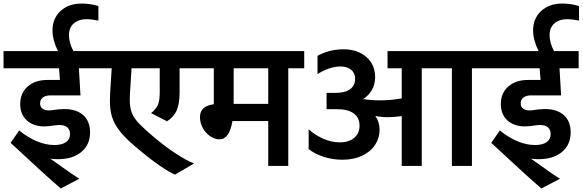

<svg xmlns="http://www.w3.org/2000/svg" viewBox="-30 -936 3286 1083"><path d="M-10 -648H297Q283 -675 274.5 -706Q266 -737 266 -764Q266 -832 311.5 -874Q357 -916 431 -916Q478 -916 525 -902V-820Q481 -828 462 -828Q413 -828 386 -804Q359 -780 359 -738Q359 -695 384 -648H523V-551H415L424 -398H255Q227 -398 211.5 -386Q196 -374 196 -353Q196 -334 209.5 -323.5Q223 -313 247 -313L268 -315L297 -319Q321 -321 332 -321Q401 -321 439.5 -286.5Q478 -252 478 -189Q478 -120 429 -79Q380 -38 296 -38Q275 -38 254 -41L278 -24Q390 57 418 72L313 127Q258 82 30 -130L78 -200Q128 -160 178.5 -139Q229 -118 276 -118Q319 -118 342 -134Q365 -150 365 -179Q365 -231 303 -231Q296 -231 280 -229L251 -225L221 -223Q158 -223 121 -257Q84 -291 84 -349Q84 -411 126 -448Q168 -485 237 -485H308L303 -551H-10Z M503 -648H1088V-551H983V-414Q983 -348 965.5 -311Q948 -274 912 -252L822 -298Q849 -319 860 -343Q871 -367 871 -414V-551H712L703 -408Q702 -395 702 -373Q702 -335 710.5 -308Q719 -281 740.5 -255Q762 -229 804 -192Q888 -118 957.5 -72.5Q1027 -27 1065 -14L957 49Q927 37 867.5 -4Q808 -45 724 -117Q671 -163 642.5 -200.5Q614 -238 602 -276.5Q590 -315 590 -366Q590 -393 591 -408L600 -551H503Z M1686 -551H1596V0H1483V-253H1281Q1264 -150 1208 -150Q1181 -150 1155.5 -167.5Q1130 -185 1114 -214Q1098 -243 1098 -275Q1098 -338 1176 -348V-551H1068V-648H1686ZM1483 -350V-551H1288V-350Z M1711 -95V-207Q1745 -175 1792.5 -154Q1840 -133 1887 -133Q1938 -133 1968 -158.5Q1998 -184 1998 -227Q1998 -272 1965.5 -296Q1933 -320 1872 -320H1812V-412H1862Q1916 -412 1944.5 -432.5Q1973 -453 1973 -492Q1973 -524 1950.5 -542.5Q1928 -561 1890 -561Q1859 -561 1824.5 -549Q1790 -537 1761 -518V-621Q1788 -637 1827 -647.5Q1866 -658 1907 -658Q1987 -658 2036.5 -614.5Q2086 -571 2086 -501Q2086 -461 2068 -429Q2050 -397 2018 -377Q2063 -370 2114 -370Q2175 -370 2236 -381V-551H2156V-648H2722V-551H2632V0H2519V-551H2349V0H2236V-281Q2191 -275 2157 -275Q2119 -275 2087 -282Q2111 -247 2111 -207Q2111 -157 2085 -118Q2059 -79 2011.5 -57Q1964 -35 1902 -35Q1846 -35 1795.5 -51.5Q1745 -68 1711 -95Z M2701 -648H3008Q2994 -675 2985.5 -706Q2977 -737 2977 -764Q2977 -832 3022.5 -874Q3068 -916 3142 -916Q3189 -916 3236 -902V-820Q3192 -828 3173 -828Q3124 -828 3097 -804Q3070 -780 3070 -738Q3070 -695 3095 -648H3234V-551H3126L3135 -398H2966Q2938 -398 2922.5 -386Q2907 -374 2907 -353Q2907 -334 2920.5 -323.5Q2934 -313 2958 -313L2979 -315L3008 -319Q3032 -321 3043 -321Q3112 -321 3150.5 -286.5Q3189 -252 3189 -189Q3189 -120 3140 -79Q3091 -38 3007 -38Q2986 -38 2965 -41L2989 -24Q3101 57 3129 72L3024 127Q2969 82 2741 -130L2789 -200Q2839 -160 2889.5 -139Q2940 -118 2987 -118Q3030 -118 3053 -134Q3076 -150 3076 -179Q3076 -231 3014 -231Q3007 -231 2991 -229L2962 -225L2932 -223Q2869 -223 2832 -257Q2795 -291 2795 -349Q2795 -411 2837 -448Q2879 -485 2948 -485H3019L3014 -551H2701Z"/></svg>

Font: Madhuban Medium
Style: Regular
Weight: 500
Designer: jaikishan Patel
Foundry: MagicType
Version: Version 1.000